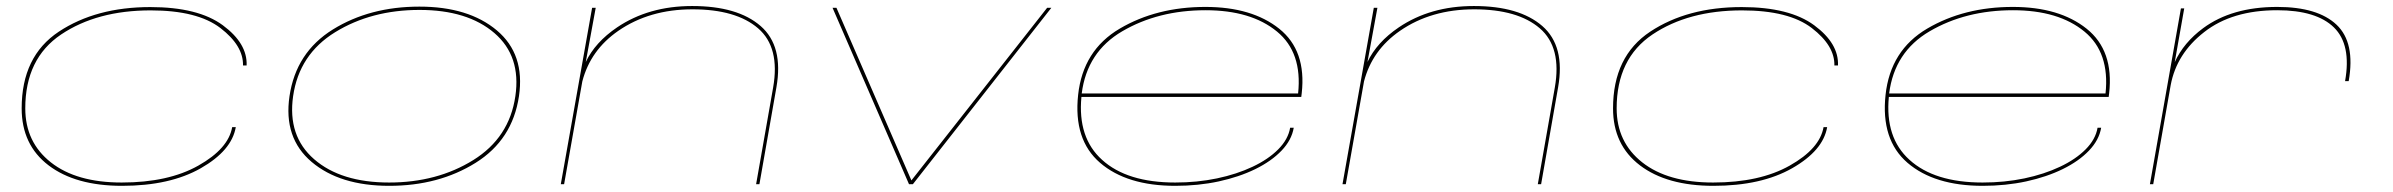

<svg xmlns="http://www.w3.org/2000/svg" viewBox="-20 -612 7952 638"><path d="M385.5 5.5Q231 5.5 141.5 -62.5Q52 -130.5 52 -252Q52 -425 175.5 -506.8Q299 -588.5 479.5 -588.5Q638.5 -588.5 720.5 -528Q802.5 -467.5 799.5 -394.5H787.5Q789 -460 712.5 -518.8Q636 -577.5 480.5 -577.5Q302.5 -577.5 183.2 -497.5Q64 -417.5 64 -252Q64 -139.5 149 -72.5Q234 -5.5 384.5 -5.5Q539.5 -5.5 639.2 -61.8Q739 -118 751.5 -189.5H763.5Q750 -111.5 647.2 -53Q544.5 5.5 385.5 5.5Z M1273.5 5.5Q1109.5 5.5 1015.5 -74Q921.5 -153.5 942 -292.5Q963.5 -438 1086 -514Q1208.5 -590 1373.5 -590Q1537 -590 1631 -511Q1725 -432 1704.5 -292.5Q1683 -147.5 1560.5 -71Q1438 5.5 1273.5 5.5ZM1273 -5.5Q1432.5 -5.5 1552.5 -80Q1672.5 -154.5 1692.5 -292.5Q1712 -425.5 1622.8 -502.2Q1533.5 -579 1374 -579Q1214 -579 1094 -505.2Q974 -431.5 954 -292.5Q935 -160 1024 -82.8Q1113 -5.5 1273 -5.5Z M1843.5 0 1947.5 -586H1959.5L1926.5 -406Q1957.5 -471.5 2030.5 -521Q2135.5 -592 2280 -592Q2431 -592 2507.5 -525.5Q2584 -459 2560 -322L2503.5 0H2492.5L2549 -321Q2572.5 -454.5 2499.2 -517.8Q2426 -581 2281 -581Q2138 -581 2034.5 -509.5Q1942 -445.5 1915 -341.5L1854.5 0Z M3000.5 0 2746.5 -586H2759.5L3008.5 -12.5L3459.5 -586H3473.5L3013.5 0Z M3885.5 5.5Q3724.5 5.5 3635.5 -71Q3546.5 -147.5 3562.5 -296.5Q3578.5 -445 3701 -517Q3823.5 -589 3985.5 -589Q4140 -589 4230.8 -516.5Q4321.5 -444 4305.5 -302Q4304.5 -293 4304 -290H3573.5Q3560.5 -154.5 3642 -81Q3725 -5.5 3885 -5.5Q3958 -5.5 4023.8 -19.2Q4089.5 -33 4142 -57.8Q4194.5 -82.5 4227.5 -115.8Q4260.5 -149 4267 -187.5H4279Q4272 -146.5 4238.5 -111.5Q4205 -76.5 4151.5 -50.2Q4098 -24 4030 -9.2Q3962 5.5 3885.5 5.5ZM3574.5 -301.5H4293.5Q4308 -437.5 4223.5 -507Q4137.5 -578 3986 -578Q3828.5 -578 3709 -508Q3592 -439.5 3574.5 -301.5Z M4441 0 4545 -586H4557L4524 -406Q4555 -471.5 4628 -521Q4733 -592 4877.5 -592Q5028.5 -592 5105 -525.5Q5181.5 -459 5157.5 -322L5101 0H5090L5146.5 -321Q5170 -454.5 5096.8 -517.8Q5023.5 -581 4878.5 -581Q4735.5 -581 4632 -509.5Q4539.5 -445.5 4512.5 -341.5L4452 0Z M5673.5 5.5Q5519 5.5 5429.5 -62.5Q5340 -130.5 5340 -252Q5340 -425 5463.5 -506.8Q5587 -588.5 5767.5 -588.5Q5926.5 -588.5 6008.5 -528Q6090.5 -467.5 6087.5 -394.5H6075.5Q6077 -460 6000.5 -518.8Q5924 -577.5 5768.5 -577.5Q5590.5 -577.5 5471.2 -497.5Q5352 -417.5 5352 -252Q5352 -139.5 5437 -72.5Q5522 -5.5 5672.5 -5.5Q5827.5 -5.5 5927.2 -61.8Q6027 -118 6039.5 -189.5H6051.5Q6038 -111.5 5935.2 -53Q5832.5 5.5 5673.5 5.5Z M6568.5 5.5Q6407.5 5.5 6318.5 -71Q6229.5 -147.5 6245.5 -296.5Q6261.5 -445 6384 -517Q6506.5 -589 6668.5 -589Q6823 -589 6913.8 -516.5Q7004.5 -444 6988.5 -302Q6987.5 -293 6987 -290H6256.5Q6243.5 -154.5 6325 -81Q6408 -5.5 6568 -5.5Q6641 -5.5 6706.8 -19.2Q6772.5 -33 6825 -57.8Q6877.5 -82.5 6910.5 -115.8Q6943.5 -149 6950 -187.5H6962Q6955 -146.5 6921.5 -111.5Q6888 -76.5 6834.5 -50.2Q6781 -24 6713 -9.2Q6645 5.5 6568.5 5.5ZM6257.5 -301.5H6976.5Q6991 -437.5 6906.5 -507Q6820.5 -578 6669 -578Q6511.5 -578 6392 -508Q6275 -439.5 6257.5 -301.5Z M7772.5 -342.5Q7794 -463.5 7735.5 -520.8Q7677 -578 7547 -578Q7397 -578 7304.5 -505.5Q7212.5 -434 7193 -329L7135 0H7124L7227 -584H7238L7206.5 -405.5Q7236 -470.5 7301 -518.5Q7396.5 -589 7547 -589Q7681.5 -589 7744.2 -529.8Q7807 -470.5 7784.5 -342.5Z"/></svg>

Font: Anybody UltraExpanded Thin
Style: Italic
Weight: 100
Width: 9
Italic angle: -10°
Designer: Tyler Finck
Foundry: Etcetera Type Company
Version: Version 1.010; ttfautohint (v1.8.3) -l 8 -r 50 -G 200 -x 14 